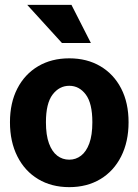

<svg xmlns="http://www.w3.org/2000/svg" viewBox="-20 -760 569 790"><path d="M265 10Q192 10 137 -23Q82 -56 51.5 -116.5Q21 -177 21 -257Q21 -337 51.5 -396Q82 -455 137 -487.5Q192 -520 265 -520Q338 -520 393 -487.5Q448 -455 478.5 -396Q509 -337 509 -257Q509 -177 478.5 -116.5Q448 -56 393 -23Q338 10 265 10ZM265 -103Q292 -103 313.5 -119.5Q335 -136 347.5 -170Q360 -204 360 -257Q360 -335 333 -371Q306 -407 265 -407Q224 -407 196.5 -371Q169 -335 169 -257Q169 -204 181.5 -170Q194 -136 215.5 -119.5Q237 -103 265 -103ZM235 -583 92 -740H274L354 -583Z"/></svg>

Font: Instrument Sans SemiCondensed
Style: Bold
Weight: 700
Width: 4
Designer: Rodrigo Fuenzalida
Foundry: fragTYPE
Version: Version 1.000;gftools[0.9.28]